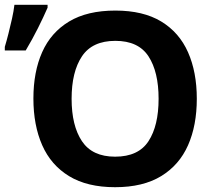

<svg xmlns="http://www.w3.org/2000/svg" viewBox="-20 -769 897 799"><path d="M799 -358Q799 -247 762.5 -164.5Q726 -82 650.5 -36Q575 10 459 10Q343 10 267.5 -36Q192 -82 155.5 -165Q119 -248 119 -359Q119 -470 155.5 -552Q192 -634 267.5 -679.5Q343 -725 460 -725Q576 -725 651 -679.5Q726 -634 762.5 -551.5Q799 -469 799 -358ZM278 -358Q278 -246 321 -181.5Q364 -117 459 -117Q556 -117 598 -181.5Q640 -246 640 -358Q640 -470 598 -534.5Q556 -599 460 -599Q364 -599 321 -534.5Q278 -470 278 -358ZM0 -559V-574Q7 -597 15 -628.5Q23 -660 30 -691.5Q37 -723 40 -749H178V-737Q161 -698 138 -652Q115 -606 87 -559Z"/></svg>

Font: Noto Sans
Style: Bold
Weight: 700
Designer: Monotype Design Team
Foundry: Monotype Imaging Inc.
Version: Version 2.000;GOOG;noto-source:20170915:90ef993387c0; ttfaut